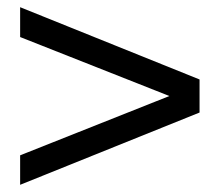

<svg xmlns="http://www.w3.org/2000/svg" viewBox="-20 -514 600 534"><path d="M36 0V-82L489 -262V-232L36 -411V-494L535 -293V-201Z"/></svg>

Font: Hanken Grotesk Medium
Style: Italic
Weight: 500
Italic angle: -8°
Designer: Alfredo Marco Pradil
Foundry: Hanken Design Co.
Version: Version 3.013